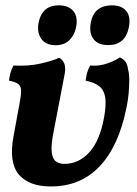

<svg xmlns="http://www.w3.org/2000/svg" viewBox="-20 -680 505 706"><path d="M167.2 5.6Q86.2 5.6 49.1 -38.5Q12 -82.5 29.6 -178.4L52.3 -301.8Q57.8 -330.5 57.6 -346.6Q57.3 -362.7 47.6 -370.7Q37.9 -378.7 13 -383.3Q14.6 -397.4 18.4 -411.7Q22.2 -426 29.8 -439.1Q84.8 -436 130.1 -446.5Q175.5 -457 197.5 -467.5Q211.1 -460.3 216.6 -445.7Q222.2 -431.1 217.6 -407L176.3 -191.4Q167.3 -145.4 170.1 -120.8Q172.9 -96.1 185.3 -86.8Q197.8 -77.4 216.6 -77.4Q269.5 -77.4 308.6 -120.1Q347.6 -162.9 363 -250Q370.9 -294.6 367 -321.4Q363 -348.2 345.3 -362.7Q327.5 -377.2 294.9 -383.3Q296.4 -397.4 300.2 -411.9Q304 -426.4 311.6 -439.1Q345.6 -436 375.9 -447.3Q406.3 -458.6 420.7 -469Q433.4 -462.9 440.8 -454Q448.1 -445.2 451 -424.3Q455.3 -408.9 455.3 -386.4Q455.3 -363.9 453.1 -337.5Q450.9 -311 444.9 -283.3Q416.3 -141.8 346.1 -68.1Q275.9 5.6 167.2 5.6ZM378 -514.2Q340 -514.2 323.5 -536.7Q307.1 -559.2 313.7 -595.6Q320.2 -630 340.4 -645.2Q360.6 -660.4 390.6 -660.4Q427.7 -660.4 444.6 -639.3Q461.4 -618.2 453.8 -579.8Q440.7 -514.2 378 -514.2ZM184.4 -513.7Q146.9 -513.7 130.7 -539Q114.5 -564.2 122.6 -600.2Q129.2 -629.6 147.4 -645Q165.6 -660.4 195.4 -660.4Q233.3 -660.4 250.6 -638.1Q267.8 -615.9 259.2 -577.3Q252.6 -548 233.7 -530.9Q214.7 -513.7 184.4 -513.7Z"/></svg>

Font: Vollkorn
Style: Italic
Weight: 400
Italic angle: -11°
Designer: Friedrich Althausen
Foundry: Friedrich Althausen
Version: Version 5.001